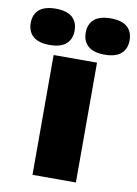

<svg xmlns="http://www.w3.org/2000/svg" viewBox="-173 -880 672 939"><g transform="rotate(10 163.5 -410.0)"><path d="M55.5 0V-595H271V0ZM300 -640Q245.5 -640 218.2 -663.8Q191 -687.5 191 -730Q191 -773 218.2 -796.5Q245.5 -820 300 -820Q355 -820 382 -796.5Q409 -773 409 -730Q409 -687.5 382 -663.8Q355 -640 300 -640ZM27 -640Q-27.5 -640 -54.8 -663.8Q-82 -687.5 -82 -730Q-82 -773 -54.8 -796.5Q-27.5 -820 27 -820Q82 -820 109 -796.5Q136 -773 136 -730Q136 -687.5 109 -663.8Q82 -640 27 -640Z"/></g></svg>

Font: Encode Sans SC Black
Style: Regular
Weight: 900
Version: Version 3.002